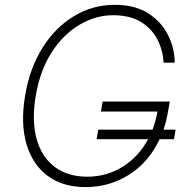

<svg xmlns="http://www.w3.org/2000/svg" viewBox="-20 -757 765 787"><path d="M699.9 -225.5 693.2 -186.4H634.2Q590.6 -93 509.8 -41.5Q429 9.9 331 9.9Q237.2 9.9 175.1 -36.4Q112.9 -82.7 88.4 -166.9Q63.9 -251.1 82.7 -363.6Q101.2 -476.6 153.8 -560.5Q206.3 -644.5 283.2 -690.9Q360.1 -737.2 450.6 -737.2Q533.7 -737.2 588.1 -702.1Q642.4 -666.9 669.2 -612.6Q696 -558.2 696 -500H650.6Q648.1 -550.1 625.5 -594.5Q603 -638.8 558.1 -666.7Q513.1 -694.6 443.5 -694.6Q372.9 -694.6 307 -656.2Q241.1 -617.9 192.8 -544Q144.5 -470.2 126.4 -363.6Q109.4 -261.7 130.1 -187.3Q150.9 -112.9 204.2 -72.8Q257.5 -32.7 338.4 -32.7Q416.2 -32.7 482.1 -73.2Q547.9 -113.6 587 -186.4H376.1L382.5 -225.5H605.1Q618.6 -260.7 625.4 -299.7H393.5L400.9 -340.9H676.1L668.7 -299.7Q662.3 -261 650.2 -225.5Z"/></svg>

Font: Inter UI Extra Light
Style: Italic
Weight: 200
Italic angle: -9.39999°
Designer: Rasmus Andersson
Foundry: rsms
Version: 3.2;8d6f07862